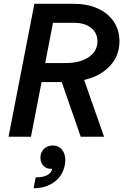

<svg xmlns="http://www.w3.org/2000/svg" viewBox="-20 -720 657 1011"><path d="M609 -503Q609 -427 559 -373Q509 -319 423 -299L528 0H405L305 -288H199L143 0H25L161 -700H368Q439 -700 494 -675.5Q549 -651 579 -606Q609 -561 609 -503ZM255 169H248Q224 169 208.5 152.5Q193 136 193 110Q193 82 211.5 64Q230 46 258 46Q288 46 306 67.5Q324 89 324 124Q324 137 321 150Q310 206 265.5 238.5Q221 271 157 271L168 214Q206 214 228 202.5Q250 191 255 169ZM493 -502Q493 -547 459.5 -573.5Q426 -600 368 -600H259L218 -388H325Q401 -388 447 -419Q493 -450 493 -502Z"/></svg>

Font: MedMera Sans Semibold
Style: Italic
Weight: 600
Italic angle: -11°
Designer: Kasper Nordkvist
Foundry: UNCUT.wtf
Version: Version 1.300